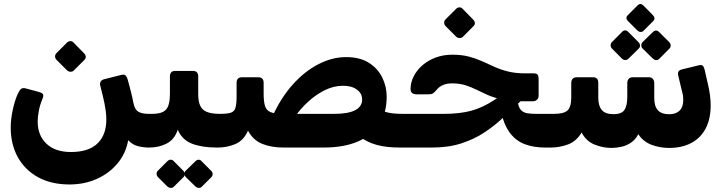

<svg xmlns="http://www.w3.org/2000/svg" viewBox="-20 -730 3615 958"><path d="M326.6 190.4Q236 190.4 170.3 154.4Q104.6 118.5 69.1 54.7Q33.5 -9.1 33.5 -93.6Q33.5 -133.9 43 -178.9Q52.5 -224 66.5 -257Q76 -278.4 84.4 -285.8Q92.8 -293.2 107.8 -289L173.1 -271.5Q192.7 -266.2 195.2 -258.1Q197.7 -249.9 191.6 -235.9Q179.6 -207.9 173.8 -177.6Q168 -147.4 168 -123.6Q168 -54.7 211.6 -13.1Q255.2 28.5 334.1 28.5Q425.4 28.5 469.6 -17.4Q513.8 -63.4 510.3 -144.7Q508.9 -178 501 -215.6Q493.1 -253.2 481 -299.4Q472.5 -327.7 501.3 -335.2L586.4 -356.5Q600 -359.9 606.4 -353.6Q612.9 -347.2 616.9 -334.1Q625.6 -302.7 632.4 -276Q639.2 -249.2 645.9 -215.5Q652.4 -183.4 670.2 -172.6Q688 -161.9 722.7 -161.9H738.6Q753.6 -161.9 753.6 -146.9V-23.8Q753.6 6.2 722.4 6.2Q697 6.2 668.9 -0.5Q640.9 -7.3 619.6 -30.4Q607.9 35.8 566.1 85.6Q524.4 135.4 462.6 162.9Q400.9 190.4 326.6 190.4ZM348 -378Q341.5 -371.5 331.4 -372Q321.4 -372.5 314.5 -379L261.9 -431.6Q254.8 -439.1 254.8 -448.6Q254.8 -458 261.9 -465.1L314.5 -517.7Q321.4 -524.6 330.9 -524.9Q340.5 -525.2 347 -517.7L398.4 -465.1Q416.6 -446.6 400.6 -430.6Z M724 6.2Q709 6.2 709 -9.1V-131.9Q709 -161.9 739 -161.9Q790 -161.9 808.9 -183.7Q827.8 -205.6 827.8 -260.1V-348.1Q827.8 -376.2 854 -376.2H942.7Q969 -376.2 969 -348.1V-260.1Q969 -225.6 978.3 -203.9Q987.6 -182.1 1011.2 -172Q1034.9 -161.9 1077.7 -161.9Q1092.7 -161.9 1092.7 -146.9V-23.8Q1092.7 6.2 1062.7 6.2Q988 6.2 938.1 -13Q888.3 -32.3 866.9 -82.6Q851 -34.8 812.6 -14.3Q774.2 6.2 724 6.2ZM846.7 202.2Q840.9 208.1 831.7 207.6Q822.6 207.1 815.7 201.2L767.5 153Q761.6 146.5 761.3 137.5Q761 128.5 767.5 122L815.7 73.8Q822.6 66.9 831.6 66.9Q840.5 66.9 846.7 73.8L894.4 122Q901.2 128.5 901.7 137.8Q902.2 147.1 895.4 154ZM986.2 202.2Q980.4 208.1 971.6 207.6Q962.7 207.1 955.9 201.2L906.6 153Q900.8 146.5 900.4 137.2Q900.1 127.9 906.6 122L955.9 73.8Q962.7 66.9 971.1 66.9Q979.4 66.9 985.2 73.8L1033.5 122Q1040.4 128.5 1040.9 137.8Q1041.4 147.1 1034.5 154Z M1975.6 6.2Q1909 6.2 1861.7 -6.4Q1814.4 -19 1776.7 -47L1877.2 -181.5Q1893 -174.5 1908.4 -170.2Q1923.9 -165.9 1943.7 -163.9Q1963.5 -161.9 1990.6 -161.9Q2005.6 -161.9 2005.6 -146.9V-23.8Q2005.6 6.2 1975.6 6.2ZM1066.8 6.2Q1058.3 6.2 1053.1 2.4Q1048 -1.4 1048 -12.9V-135.6Q1048 -149.6 1056 -155.7Q1064 -161.9 1078 -161.9Q1113 -161.9 1130.9 -167.4Q1148.8 -172.9 1154.6 -191.8Q1160.5 -210.7 1160.5 -249.5V-316.2Q1160.5 -344.4 1186.8 -344.4H1269.2Q1295.5 -344.4 1295.5 -316.2V-262Q1295.5 -222.9 1302.4 -200.9Q1309.4 -179 1330.2 -170.4Q1351 -161.9 1391.6 -161.9H1648Q1717.2 -161.9 1752.1 -180.1Q1786.9 -198.4 1786.9 -233.7Q1786.9 -264.5 1759.6 -283.8Q1732.4 -303.1 1688 -301.9Q1643.9 -301.3 1600.5 -279.9Q1557.1 -258.6 1518.1 -223Q1479 -187.4 1447.5 -142.1L1337.9 -145.9Q1380.6 -241.2 1440.5 -308Q1500.4 -374.7 1569.2 -409.9Q1638 -445.1 1706.7 -445.1Q1775.6 -445.1 1820.4 -416.8Q1865.2 -388.5 1887.3 -343.3Q1909.4 -298.1 1909.4 -246.9Q1909.4 -167.5 1872.7 -110.9Q1836 -54.2 1765.9 -24Q1695.9 6.2 1594.9 6.2H1395.3Q1333.9 6.2 1288.2 -12.3Q1242.6 -30.8 1217.3 -78.3Q1196.5 -29.6 1155.3 -11.7Q1114 6.2 1066.8 6.2Z M1976 6.2Q1961 6.2 1961 -8.8V-131.9Q1961 -161.9 1991 -161.9H2195.5Q2273.9 -161.9 2331.3 -177.4Q2388.7 -193 2447.2 -231.6L2541.5 -293.7L2602.6 -248.4L2478.4 -132.2Q2444.9 -101.1 2396.6 -68.9Q2348.2 -36.6 2283.6 -15.2Q2219 6.2 2134.7 6.2ZM2699.9 6.2Q2642.7 6.2 2598.1 -10.7Q2553.4 -27.6 2523.3 -68.3Q2493.2 -109 2477.9 -179.7L2560.9 -259.4Q2560.9 -225.5 2566.6 -205.9Q2572.4 -186.2 2584 -176.7Q2595.6 -167.2 2613.3 -164.6Q2631 -161.9 2655.5 -161.9H2744Q2751.7 -161.9 2755.4 -156.9Q2759 -152 2759 -145V-21.9Q2759 -7.9 2751 -0.8Q2743 6.2 2729 6.2ZM2568.5 -224.7 2563.9 -227.1Q2512.6 -227.1 2476 -235.7Q2439.4 -244.4 2410.5 -257.4Q2381.6 -270.4 2355.8 -283.2Q2330 -296.1 2301.3 -305.1Q2272.6 -314 2235.4 -314Q2209.6 -314 2190.4 -305.8Q2171.2 -297.6 2159.4 -282.5Q2147.9 -268.9 2140.4 -264.1Q2132.9 -259.2 2115.2 -259.2H2060.1Q2028.5 -259.2 2028.5 -285.5Q2028.5 -318.5 2044.1 -349.2Q2059.8 -380 2087.7 -404.3Q2115.6 -428.6 2153.7 -442.9Q2191.9 -457.1 2236.9 -457.1Q2283.1 -457.1 2318.6 -447.9Q2354.1 -438.6 2385.1 -424.7Q2416 -410.7 2447.1 -396.6Q2478.2 -382.5 2515.1 -373.2Q2552 -364 2601 -364H2641.7Q2657.6 -364 2662.6 -357.2Q2667.5 -350.5 2667.5 -335.2V-253Q2667.5 -240.5 2659.6 -232.6Q2651.7 -224.7 2638.2 -224.7ZM2289.4 -546.2Q2282.9 -539.7 2272.8 -540.2Q2262.7 -540.7 2255.9 -547.2L2203.2 -599.9Q2196.1 -607.4 2196.1 -616.8Q2196.1 -626.2 2203.2 -633.4L2255.9 -686Q2262.7 -692.9 2272.3 -693.2Q2281.9 -693.5 2288.4 -686L2339.7 -633.4Q2358 -614.9 2342 -598.9Z M3030.1 8.1Q2989.1 8.1 2947.2 -8.4Q2905.3 -24.9 2881.9 -68.9Q2856.1 -24.8 2814.1 -9.3Q2772 6.2 2729 6.2Q2714 6.2 2714 -9.1V-131.9Q2714 -161.9 2744 -161.9Q2793.6 -161.9 2811.9 -179.1Q2830.3 -196.4 2830.3 -243.9V-315.6Q2830.3 -328.7 2837.1 -336.6Q2844 -344.4 2856.5 -344.4H2939.6Q2965.2 -344.4 2965.2 -316.2V-242Q2965.2 -202.1 2982.7 -181.2Q3000.1 -160.4 3041.1 -160.4Q3082.9 -160.4 3096.4 -182.5Q3109.9 -204.6 3109.9 -246.2V-315.1Q3109.9 -328.2 3116.8 -336.3Q3123.6 -344.4 3136.1 -344.4H3218.2Q3230.7 -344.4 3237.6 -336.3Q3244.5 -328.2 3244.5 -315.1V-240Q3244.5 -199.6 3262.6 -179.8Q3280.7 -160 3319 -160Q3352.6 -160 3370.9 -178.1Q3389.1 -196.1 3389.1 -230.5Q3389.1 -239.6 3388.3 -249.1Q3387.4 -258.5 3384.3 -268.6L3364.4 -351.4Q3360.8 -365.7 3365.5 -373.2Q3370.3 -380.6 3382.3 -383.6L3466.5 -404.2Q3480.5 -407.6 3486.6 -401.7Q3492.7 -395.9 3495.7 -382.6L3512.7 -308.2Q3519.4 -279.9 3522.7 -253.4Q3526 -227 3526 -204.4Q3526 -136.9 3501.1 -89.2Q3476.1 -41.6 3429.6 -16.8Q3383.1 8.1 3318.1 8.1Q3272.4 8.1 3230.8 -7.6Q3189.1 -23.4 3164.9 -60.3Q3150.9 -33.5 3128.4 -18.3Q3105.9 -3.1 3080.3 2.5Q3054.8 8.1 3030.1 8.1ZM3191 -576.5Q3184.5 -570 3176.1 -570.5Q3167.6 -571 3160.8 -577.5L3112.6 -625.6Q3098.6 -640.6 3112.6 -654.6L3160.8 -702.7Q3175.4 -717.4 3190 -702.7L3237.5 -654.6Q3252.9 -638.4 3239.1 -624.6ZM3115.3 -436.7Q3109.4 -430.9 3099.9 -430.6Q3090.5 -430.2 3083 -437.7L3033.3 -487.9Q3026.8 -494.7 3026.8 -504Q3026.8 -513.2 3033.3 -520.1L3083 -570.2Q3099.3 -586.9 3115.3 -570.2L3165.4 -520.1Q3172.9 -513 3173.4 -503.4Q3173.9 -493.7 3166.4 -486.9ZM3269.7 -436.7Q3262.6 -429.2 3253.5 -430.2Q3244.4 -431.2 3237.5 -437.7L3186.4 -487.9Q3179.9 -494.4 3179.9 -504.3Q3179.9 -514.2 3186.4 -520.1L3237.5 -570.2Q3253.8 -585.2 3268.7 -570.2L3318.9 -520.1Q3325.7 -513.6 3326.4 -504Q3327 -494.4 3319.5 -486.9Z"/></svg>

Font: Rubik Light
Style: Italic
Weight: 300
Italic angle: -12°
Designer: Hubert and Fischer
Foundry: Hubert and Fischer
Version: Version 2.300;gftools[0.9.30]